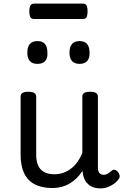

<svg xmlns="http://www.w3.org/2000/svg" viewBox="-20 -1022 685 1061"><path d="M269 17Q211 17 172 -3.5Q133 -24 113.5 -64.5Q94 -105 94 -166V-489Q94 -502 104.5 -508.5Q115 -515 136 -515Q158 -515 169 -508.5Q180 -502 180 -489V-166Q180 -131 191 -107Q202 -83 224.5 -71Q247 -59 280 -59Q308 -59 332 -68Q356 -77 375.5 -92.5Q395 -108 410 -130Q425 -152 435 -177V-489Q435 -502 445.5 -508.5Q456 -515 478 -515Q499 -515 510 -508.5Q521 -502 521 -489V-96Q521 -82 525 -73Q529 -64 536.5 -60Q544 -56 553 -56Q562 -56 569.5 -59.5Q577 -63 584.5 -69Q592 -75 599 -80Q607 -86 616.5 -83Q626 -80 634 -69Q639 -62 641 -52Q643 -42 636 -33Q626 -18 610 -6.5Q594 5 575 12Q556 19 536 19Q512 19 494.5 12.5Q477 6 465 -6Q453 -18 446 -34Q439 -50 437 -69L436 -78Q422 -56 404.5 -38.5Q387 -21 366 -8.5Q345 4 320.5 10.5Q296 17 269 17ZM187 -669Q159 -669 145 -684.5Q131 -700 131 -731Q131 -763 145 -779Q159 -795 187 -795Q215 -795 228.5 -779Q242 -763 242 -731Q244 -700 229.5 -684.5Q215 -669 187 -669ZM420 -669Q392 -669 378 -684.5Q364 -700 364 -731Q364 -763 378 -779Q392 -795 420 -795Q447 -795 461 -779Q475 -763 475 -731Q476 -700 461.5 -684.5Q447 -669 420 -669ZM169 -917Q152 -917 147 -929Q142 -941 142 -959Q142 -978 147 -990Q152 -1002 169 -1002H437Q455 -1002 459.5 -990Q464 -978 464 -959Q464 -941 459.5 -929Q455 -917 437 -917Z"/></svg>

Font: Playwrite PT
Style: Regular
Weight: 400
Designer: Veronika Burian, José Scaglione
Foundry: TypeTogether
Version: Version 1.002